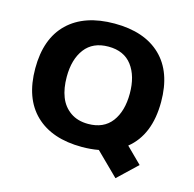

<svg xmlns="http://www.w3.org/2000/svg" viewBox="-118 -826 1087 1078"><g transform="rotate(15 425.0 -287.0)"><path d="M418 11Q243.5 11 147.5 -81.5Q51.5 -174 51.5 -348Q51.5 -521.5 147.5 -613.8Q243.5 -706 418 -706Q592 -706 687.5 -613.8Q783 -521.5 783 -348Q783 -156.5 668 -64L758 25L646 131.5L515 2.5Q468.5 11 418 11ZM418 -123Q508.5 -123 554.8 -184.2Q601 -245.5 601 -348Q601 -449.5 554.8 -510.8Q508.5 -572 418 -572Q327.5 -572 281 -510.8Q234.5 -449.5 234.5 -348Q234.5 -281 253.8 -231.5Q273 -182 315 -152.5Q357 -123 418 -123Z"/></g></svg>

Font: League Mono Wide
Style: Bold
Weight: 700
Width: 8
Designer: Tyler Finck
Foundry: The League of Moveable Type / Tyler Finck
Version: Version 2.210